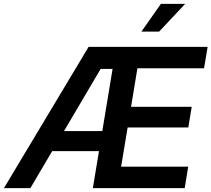

<svg xmlns="http://www.w3.org/2000/svg" viewBox="-53 -969 1089 989"><path d="M-32.7 0 403.3 -727.5H1016.6L998 -617.2H654.8L622.1 -418.9H934.6L917 -312.5H604.5L570.8 -110.4H916.5L898.4 0H425.3L526.9 -613.8H465.3L103.5 0ZM165.5 -190.4 183.1 -293.9H527.8L510.7 -190.4ZM675.3 -806.2 775.9 -949.2H900.9L766.6 -806.2Z"/></svg>

Font: Inter 28pt SemiBold
Style: Italic
Weight: 600
Italic angle: -9.3988°
Designer: Rasmus Andersson
Foundry: rsms
Version: Version 4.001;git-66647c0bb